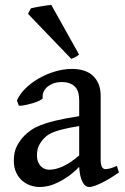

<svg xmlns="http://www.w3.org/2000/svg" viewBox="-20 -751 513 786"><path d="M181.6 -56.2Q207 -56.2 237.1 -69.6Q267.1 -83 304.2 -114.7V-234.9Q267.1 -229 242.7 -223.1Q218.3 -217.3 202.1 -211.2Q186 -205.1 176.5 -198.5Q167 -191.9 159.7 -184.1Q147 -170.9 139.2 -154.8Q131.3 -138.7 131.3 -116.7Q131.3 -98.1 136.7 -86.4Q142.1 -74.7 149.9 -67.9Q157.7 -61 166.5 -58.6Q175.3 -56.2 181.6 -56.2ZM466.8 -44.9Q425.3 -16.1 392.8 -0.7Q360.4 14.6 345.2 14.6Q328.1 14.6 317.1 -7.3Q306.2 -29.3 304.2 -67.9Q282.2 -45.4 260.3 -29.8Q238.3 -14.2 217.5 -4.2Q196.8 5.9 177.7 10.3Q158.7 14.6 143.1 14.6Q124.5 14.6 105.7 8.5Q86.9 2.4 71.5 -10.7Q56.2 -23.9 46.4 -44.4Q36.6 -64.9 36.6 -93.3Q36.6 -128.9 49.3 -153.3Q62 -177.7 80.1 -195.8Q91.8 -207.5 106.9 -218.3Q122.1 -229 146.7 -238.8Q171.4 -248.5 209.2 -257.6Q247.1 -266.6 304.2 -275.4V-340.3Q304.2 -356.4 300.8 -370.4Q297.4 -384.3 288.6 -394.3Q279.8 -404.3 265.1 -409.9Q250.5 -415.5 228.5 -415Q213.9 -415 200.2 -410.2Q186.5 -405.3 175.8 -397Q165 -388.7 159.2 -376.7Q153.3 -364.7 154.8 -350.1Q155.3 -347.2 149.2 -343.3Q143.1 -339.4 133.5 -335.4Q124 -331.5 112.5 -328.1Q101.1 -324.7 90.1 -322.3Q79.1 -319.8 70.1 -318.6Q61 -317.4 57.1 -318.4L49.3 -339.8Q60.5 -365.7 84.5 -389.2Q108.4 -412.6 139.2 -430.2Q169.9 -447.8 205.1 -458.3Q240.2 -468.8 274.4 -468.8Q332.5 -468.8 362.3 -439Q392.1 -409.2 392.1 -358.9V-96.7Q392.1 -76.2 397.5 -67.4Q402.8 -58.6 411.6 -58.6Q418.5 -58.6 428.7 -61Q439 -63.5 458.5 -71.8ZM303.7 -527.8Q297.4 -522 288.6 -517.3Q279.8 -512.7 271.5 -510.3L94.7 -694.3L106.4 -716.8Q111.3 -718.3 122.6 -720.5Q133.8 -722.7 146.7 -724.9Q159.7 -727.1 171.9 -728.8Q184.1 -730.5 189.9 -731Z"/></svg>

Font: Gentium Book Basic
Style: Regular
Weight: 400
Designer: J. Victor Gaultney and Annie Olsen
Foundry: SIL International
Version: Version 1.102; 2013; Maintenance release